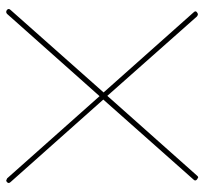

<svg xmlns="http://www.w3.org/2000/svg" viewBox="-40 -614 659 619"><g transform="rotate(90 289.5 -304.5)"><path d="M25 2Q22 5 18.5 5Q15 5 12 2.5Q9 0 9 -3Q9 -6 12 -9L278 -309L20 -599Q14 -605 18.5 -609Q23 -613 26 -613Q29 -613 33 -610L289 -321L546 -610Q549 -614 552 -614Q567 -607 559 -599L301 -308L567 -9Q570 -6 570 -3Q570 0 567 2.5Q564 5 562 5L555 2L290 -296Z"/></g></svg>

Font: Flamenco Light
Style: Regular
Weight: 300
Designer: Luciano Vergara
Foundry: Luciano Vergara
Version: Version 1.003